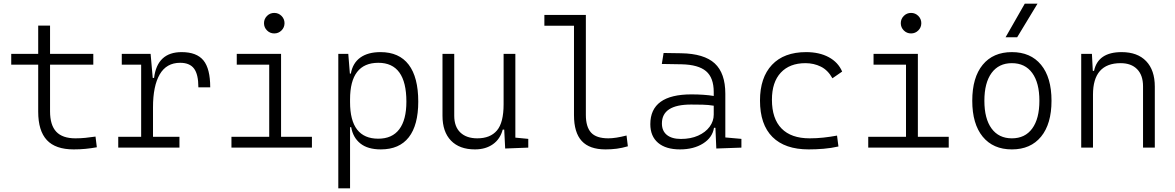

<svg xmlns="http://www.w3.org/2000/svg" viewBox="-20 -815 6485 1060"><path d="M386.7 9.8Q286.6 9.8 238.8 -41.5Q190.9 -92.8 190.9 -198.7V-458H42V-517.6H190.9V-673.8H256.3V-517.6H495.1V-458H256.3V-200.2Q256.3 -124.5 290.5 -87.9Q324.7 -51.3 396.5 -51.3Q424.8 -51.3 451.4 -54Q478 -56.6 507.3 -61L514.6 -2Q481.9 3.9 451.7 6.8Q421.4 9.8 386.7 9.8Z M824.7 -222.7V-59.6H970.7V0H632.8V-59.6H759.3V-458H652.3V-517.6H811.5L823.2 -384.8H830.6Q848.1 -527.3 982.9 -527.3Q1065.9 -527.3 1103.3 -481.4Q1140.6 -435.5 1140.6 -333H1075.2Q1075.2 -404.3 1051.3 -436.3Q1027.3 -468.3 974.6 -468.3Q898.9 -468.3 861.8 -404.3Q824.7 -340.3 824.7 -222.7Z M1257.8 0V-59.6H1466.3V-458H1287.1V-517.6H1531.7V-59.6H1702.1V0ZM1494.1 -630.4Q1470.7 -630.4 1454.1 -647Q1437.5 -663.6 1437.5 -687Q1437.5 -710.4 1454.1 -727.1Q1470.7 -743.7 1494.1 -743.7Q1517.6 -743.7 1534.2 -727.1Q1550.8 -710.4 1550.8 -687Q1550.8 -663.6 1534.2 -647Q1517.6 -630.4 1494.1 -630.4Z M1847.7 224.6V-517.6H1902.8L1911.6 -408.7H1917Q1927.2 -466.8 1969.2 -497.1Q2011.2 -527.3 2080.6 -527.3Q2183.6 -527.3 2236.3 -458Q2289.1 -388.7 2289.1 -253.9Q2289.1 -124 2236.8 -57.1Q2184.6 9.8 2082.5 9.8Q2010.3 9.8 1969.5 -22.9Q1928.7 -55.7 1918.9 -112.8H1912.6V224.6ZM1912.6 -251Q1912.6 -49.3 2068.4 -49.3Q2145 -49.3 2184.3 -101.3Q2223.6 -153.3 2223.6 -253.9Q2223.6 -468.3 2068.8 -468.3Q1912.6 -468.3 1912.6 -266.1Z M2602.1 9.8Q2516.6 9.8 2469.7 -38.8Q2422.9 -87.4 2422.9 -175.8V-517.6H2487.8V-175.8Q2487.8 -115.7 2521.5 -83.5Q2555.2 -51.3 2615.2 -51.3Q2686.5 -51.3 2723.4 -94.5Q2760.3 -137.7 2760.3 -239.3V-517.6H2825.2V-55.2L2896.5 -48.3V0L2769 4.9L2763.7 -99.6H2755.4Q2741.7 -47.4 2701.4 -18.8Q2661.1 9.8 2602.1 9.8Z M3322.8 9.8Q3234.4 9.8 3191.7 -36.6Q3148.9 -83 3148.9 -179.2V-672.9H2985.4V-732.4H3214.4V-180.7Q3214.4 -114.7 3243.2 -83Q3272 -51.3 3338.9 -51.3Q3378.4 -51.3 3439 -66.9L3446.3 -7.3Q3414.6 2 3385.3 5.9Q3356 9.8 3322.8 9.8Z M3934.6 4.9 3929.7 -109.4H3921.9Q3913.1 -55.2 3861.3 -22.7Q3809.6 9.8 3733.9 9.8Q3655.8 9.8 3613 -26.6Q3570.3 -63 3570.3 -129.4Q3570.3 -293.9 3797.4 -293.9Q3832 -293.9 3863.5 -291.7Q3895 -289.6 3920.4 -285.2V-307.1Q3920.4 -386.2 3877.9 -422.1Q3835.4 -458 3743.7 -460L3633.8 -461.9L3643.6 -522.5L3740.2 -521Q3867.2 -519 3925.8 -465.1Q3984.4 -411.1 3984.4 -297.4V-56.2L4073.2 -48.3V0ZM3920.4 -231.4Q3891.6 -236.3 3858.6 -237.1Q3825.7 -237.8 3795.4 -237.8Q3634.3 -237.8 3634.3 -133.3Q3634.3 -92.3 3661.6 -70.1Q3689 -47.9 3739.3 -47.9Q3793.5 -47.9 3834.2 -66.2Q3875 -84.5 3897.7 -115.2Q3920.4 -146 3920.4 -182.6Z M4444.3 9.8Q4313.5 9.8 4244.6 -58.8Q4175.8 -127.4 4175.8 -259.8Q4175.8 -386.7 4241.9 -457Q4308.1 -527.3 4430.7 -527.3Q4503.4 -527.3 4555.4 -499.3Q4607.4 -471.2 4629.4 -419.9L4575.7 -382.8Q4550.8 -427.7 4512 -447Q4473.1 -466.3 4426.8 -466.3Q4339.4 -466.3 4290.5 -413.8Q4241.7 -361.3 4241.7 -264.6Q4241.7 -159.7 4294.9 -105.5Q4348.1 -51.3 4449.7 -51.3Q4488.3 -51.3 4526.4 -55.4Q4564.5 -59.6 4601.1 -66.4L4608.9 -6.3Q4568.8 2.9 4526.9 6.3Q4484.9 9.8 4444.3 9.8Z M4773.4 0V-59.6H4981.9V-458H4802.7V-517.6H5047.4V-59.6H5217.8V0ZM5009.8 -630.4Q4986.3 -630.4 4969.7 -647Q4953.1 -663.6 4953.1 -687Q4953.1 -710.4 4969.7 -727.1Q4986.3 -743.7 5009.8 -743.7Q5033.2 -743.7 5049.8 -727.1Q5066.4 -710.4 5066.4 -687Q5066.4 -663.6 5049.8 -647Q5033.2 -630.4 5009.8 -630.4Z M5566.4 9.8Q5462.9 9.8 5405.3 -60.5Q5347.7 -130.9 5347.7 -258.8Q5347.7 -387.2 5405.3 -457.3Q5462.9 -527.3 5566.4 -527.3Q5669.9 -527.3 5727.5 -457.3Q5785.2 -387.2 5785.2 -258.8Q5785.2 -130.9 5727.5 -60.5Q5669.9 9.8 5566.4 9.8ZM5566.4 -51.3Q5639.2 -51.3 5678.7 -105.5Q5718.3 -159.7 5718.3 -258.8Q5718.3 -357.9 5678.7 -412.1Q5639.2 -466.3 5566.4 -466.3Q5494.1 -466.3 5454.3 -412.1Q5414.6 -357.9 5414.6 -258.8Q5414.6 -159.7 5454.3 -105.5Q5494.1 -51.3 5566.4 -51.3ZM5531.7 -609.4 5637.7 -794.9H5708L5595.7 -609.4Z M6290.5 0V-338.4Q6290.5 -399.9 6257.8 -433.1Q6225.1 -466.3 6167 -466.3Q6014.2 -466.3 6014.2 -292.5V0H5949.2V-517.6H6008.3L6013.2 -423.8H6020Q6042 -527.3 6172.4 -527.3Q6259.8 -527.3 6307.6 -477.5Q6355.5 -427.7 6355.5 -336.9V0Z"/></svg>

Font: Cascadia Code NF Light
Style: Regular
Weight: 300
Monospace: yes
Designer: Aaron Bell
Foundry: Saja Typeworks
Version: Version 2404.023; ttfautohint (v1.8.4)